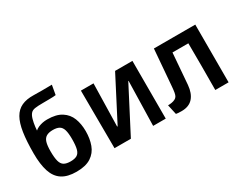

<svg xmlns="http://www.w3.org/2000/svg" viewBox="-91 -1217 2111 1688"><g transform="rotate(-30 964.5 -373.0)"><path d="M302 13Q211 13 156.5 -22.5Q102 -58 78 -131Q54 -204 54 -316Q54 -440 67 -525.5Q80 -611 109.5 -663Q139 -715 188.5 -738Q238 -761 311 -759Q363 -758 395 -758Q427 -758 450 -758.5Q473 -759 495 -759L478 -663Q469 -661 451 -660.5Q433 -660 407.5 -659.5Q382 -659 348 -659Q293 -659 265 -654.5Q237 -650 223 -634Q207 -617 197.5 -583Q188 -549 183.5 -510.5Q179 -472 179 -440L147 -434Q173 -479 215 -497Q257 -515 306 -515Q397 -515 450.5 -480.5Q504 -446 526.5 -388Q549 -330 549 -257Q549 -180 526.5 -119Q504 -58 450 -22.5Q396 13 302 13ZM302 -92Q344 -92 367.5 -106Q391 -120 400.5 -156Q410 -192 410 -257Q410 -317 400 -350Q390 -383 366.5 -396.5Q343 -410 303 -410Q261 -410 236.5 -395.5Q212 -381 202 -348Q192 -315 192 -257Q192 -192 202 -156Q212 -120 236 -106Q260 -92 302 -92Z M693 0 690 -586H818L808 -153H813L1037 -586H1213V0H1085L1096 -451H1093L859 0Z M1311 9 1289 -91Q1307 -91 1326 -94Q1345 -97 1361 -105Q1375 -112 1382.5 -124Q1390 -136 1394 -158Q1398 -180 1401 -217L1431 -586H1851V0H1716L1717 -247L1716 -474H1555L1530 -159Q1523 -77 1483 -32Q1443 13 1368 13Q1349 13 1334.5 12Q1320 11 1311 9Z"/></g></svg>

Font: Ruda ExtraBold
Style: Regular
Weight: 800
Designer: Mariela Monsalve and Angelina Sanchez
Foundry: Mariela Monsalve and Angelina Sanchez
Version: Version 2.000